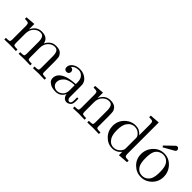

<svg xmlns="http://www.w3.org/2000/svg" viewBox="153 -1660 2636 2636"><g transform="rotate(45 1471.5 -341.5)"><path d="M32 0V-31Q85 -31 97.5 -37.5Q110 -44 110 -76V-344Q110 -381 97 -390.5Q84 -400 32 -400V-431L173 -442V-337Q220 -442 321 -442Q438 -442 454 -344Q471 -382 507 -412Q543 -442 599 -442Q674 -442 704 -405Q726 -380 730.5 -352Q735 -324 735 -252V-61Q736 -40 752 -35.5Q768 -31 813 -31V0Q711 -3 701 -3Q693 -3 588 0V-31Q641 -31 653.5 -37.5Q666 -44 666 -76V-309Q666 -360 650.5 -390Q635 -420 592 -420Q540 -420 498.5 -376.5Q457 -333 457 -260V-76Q457 -44 469.5 -37.5Q482 -31 535 -31V0Q433 -3 423 -3Q415 -3 310 0V-31Q363 -31 375.5 -37.5Q388 -44 388 -76V-309Q388 -360 372.5 -390Q357 -420 314 -420Q262 -420 220.5 -376.5Q179 -333 179 -260V-76Q179 -44 191.5 -37.5Q204 -31 257 -31V0Q155 -3 145 -3Q137 -3 32 0Z M875 -95Q875 -180 975 -225Q1035 -254 1159 -261V-298Q1159 -360 1126.5 -393Q1094 -426 1053 -426Q980 -426 945 -380Q975 -379 985.5 -364Q996 -349 996 -334Q996 -314 983.5 -301Q971 -288 950 -288Q930 -288 917 -300.5Q904 -313 904 -335Q904 -384 948 -416Q992 -448 1055 -448Q1137 -448 1192 -393Q1209 -376 1217.5 -354Q1226 -332 1227 -317.5Q1228 -303 1228 -275V-75Q1228 -69 1230 -59.5Q1232 -50 1241 -37.5Q1250 -25 1265 -25Q1301 -25 1301 -89V-145H1326V-89Q1326 -36 1298 -15Q1270 6 1244 6Q1211 6 1190 -18.5Q1169 -43 1166 -76Q1151 -38 1116.5 -13.5Q1082 11 1035 11Q999 11 965 2Q931 -7 903 -32Q875 -57 875 -95ZM952 -96Q952 -59 978.5 -35Q1005 -11 1042 -11Q1084 -11 1121.5 -43.5Q1159 -76 1159 -140V-240Q1048 -236 1000 -192Q952 -148 952 -96Z M1365 0V-31Q1418 -31 1430.5 -37.5Q1443 -44 1443 -76V-344Q1443 -381 1430 -390.5Q1417 -400 1365 -400V-431L1506 -442V-337Q1553 -442 1654 -442Q1729 -442 1759 -405Q1781 -380 1785.5 -352Q1790 -324 1790 -252V-61Q1791 -40 1807 -35.5Q1823 -31 1868 -31V0Q1766 -3 1756 -3Q1748 -3 1643 0V-31Q1696 -31 1708.5 -37.5Q1721 -44 1721 -76V-309Q1721 -360 1705.5 -390Q1690 -420 1647 -420Q1595 -420 1553.5 -376.5Q1512 -333 1512 -260V-76Q1512 -44 1524.5 -37.5Q1537 -31 1590 -31V0Q1488 -3 1478 -3Q1470 -3 1365 0Z M1922 -215Q1922 -310 1988.5 -376Q2055 -442 2145 -442Q2221 -442 2271 -380V-596Q2271 -633 2258 -642.5Q2245 -652 2193 -652V-683L2337 -694V-87Q2337 -50 2350 -40.5Q2363 -31 2415 -31V0L2268 11V-55Q2216 11 2134 11Q2048 11 1985 -55Q1922 -121 1922 -215ZM2005 -214Q2005 -121 2034 -75Q2074 -11 2139 -11Q2213 -11 2257 -81Q2268 -98 2268 -118V-323Q2268 -343 2257 -360Q2216 -420 2149 -420Q2079 -420 2036 -356Q2005 -308 2005 -214Z M2601 -510Q2628 -536 2667 -574Q2715 -622 2727.5 -632Q2740 -642 2751 -642Q2766 -642 2776 -630Q2786 -618 2786 -605Q2786 -599 2784 -594.5Q2782 -590 2779.5 -586.5Q2777 -583 2772.5 -579.5Q2768 -576 2765.5 -574.5Q2763 -573 2757.5 -570Q2752 -567 2751 -566Q2620 -492 2616 -490ZM2693 -448Q2784 -448 2849 -379Q2914 -310 2914 -214Q2914 -120 2848.5 -54.5Q2783 11 2692 11Q2603 11 2537 -54Q2471 -119 2471 -214Q2471 -309 2535.5 -378.5Q2600 -448 2693 -448ZM2554 -222Q2554 -125 2579 -81Q2618 -14 2693 -14Q2730 -14 2761 -34Q2792 -54 2809 -88Q2831 -132 2831 -222Q2831 -318 2805 -361Q2766 -426 2692 -426Q2660 -426 2628.5 -409Q2597 -392 2578 -359Q2554 -315 2554 -222Z"/></g></svg>

Font: CMU Serif
Style: Roman
Weight: 500
Version: Version 0.7.0